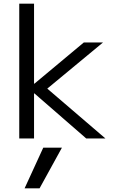

<svg xmlns="http://www.w3.org/2000/svg" viewBox="-20 -750 620 1040"><path d="M194.4 270H113.3L214.3 50H315.4ZM84.3 0V-730H164.4V-296.7H166.4L434 -520H538L236.1 -270L551 0H447L166.4 -244H164.4V0Z"/></svg>

Font: M PLUS 2 Thin
Style: Regular
Weight: 100
Designer: Coji Morishita
Foundry: UNDERFOREST DESIGN
Version: Version 1.001